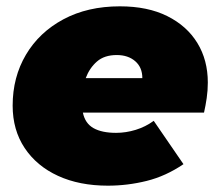

<svg xmlns="http://www.w3.org/2000/svg" viewBox="-20 -577 688 607"><path d="M321 10Q231 10 163.5 -21Q96 -52 58 -109Q20 -166 20 -243Q20 -333 62 -404Q104 -475 180.5 -516Q257 -557 359 -557Q447 -557 509 -526Q571 -495 604 -441Q637 -387 637 -316Q637 -291 633.5 -267Q630 -243 625 -221H242Q249 -187 275.5 -172Q302 -157 347 -157Q378 -157 409 -166.5Q440 -176 466 -195L560 -58Q504 -20 443.5 -5Q383 10 321 10ZM251 -330H430Q430 -364 407.5 -383.5Q385 -403 349 -403Q310 -403 286.5 -382.5Q263 -362 251 -330Z"/></svg>

Font: Montserrat Black
Style: Italic
Weight: 900
Italic angle: -11.3°
Designer: Julieta Ulanovsky
Foundry: Julieta Ulanovsky
Version: Version 9.000; ttfautohint (v1.8.4.7-5d5b)